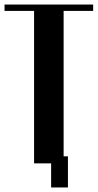

<svg xmlns="http://www.w3.org/2000/svg" viewBox="-30 -719 430 845"><path d="M380 -671H250V0H120V-671H-10V-699H380ZM171 -31H269V106H195V-3H171Z"/></svg>

Font: Moniqa Black Heading
Style: Regular
Weight: 900
Designer: Rajesh Rajput
Foundry: Rajesh Rajput
Version: Version 1.000